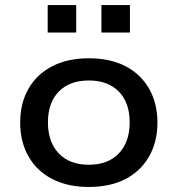

<svg xmlns="http://www.w3.org/2000/svg" viewBox="-20 -732 704 761"><path d="M332 9Q248 9 187 -22.5Q126 -54 93 -112Q60 -170 60 -246Q60 -323 93 -380.5Q126 -438 187 -469.5Q248 -501 332 -501Q417 -501 477.5 -469.5Q538 -438 571 -380.5Q604 -323 604 -246Q604 -170 571 -112Q538 -54 477.5 -22.5Q417 9 332 9ZM332 -79Q408 -79 451 -124Q494 -169 494 -247Q494 -325 451 -369Q408 -413 332 -413Q256 -413 213 -369Q170 -325 170 -247Q170 -169 213 -124Q256 -79 332 -79ZM382 -603V-712H495V-603ZM169 -603V-712H282V-603Z"/></svg>

Font: Nunito Sans 10pt SemiExpanded SemiBold
Style: Regular
Weight: 600
Width: 6
Designer: Vernon Adams
Foundry: Vernon Adams
Version: Version 3.101;gftools[0.9.27]